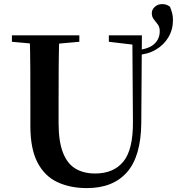

<svg xmlns="http://www.w3.org/2000/svg" viewBox="-20 -916 879 954"><path d="M271.1 -305Q271.1 -213.4 292.6 -158.2Q314 -102.9 354.6 -78.4Q395.2 -53.9 452.7 -53.9Q545.1 -53.9 593.5 -113.8Q641.9 -173.8 640.5 -312.8L637.5 -740.5H685L682 -304.3Q680.3 -138.8 610.8 -60.1Q541.4 18.6 411.9 18.6Q328.6 18.6 265.1 -11.1Q201.7 -40.8 166.3 -108.6Q130.9 -176.3 130.9 -290V-400.9Q130.9 -485.1 130.6 -570.7Q130.2 -656.3 127.5 -740.5H274.6Q272.1 -657.8 271.6 -572.3Q271.1 -486.9 271.1 -400.9ZM191.8 -694.5 39.2 -708.4V-740.5H374.2V-708.4L218.8 -694.5ZM671.3 -693.5H646.2L520.8 -708.4V-740.5H671.3ZM659.6 -642.6 656.4 -666.5Q718.4 -671.8 746 -697Q773.7 -722.2 773.7 -761.4Q773.7 -782.1 763.6 -795.1Q753.6 -808.1 744 -820.3Q734.3 -832.5 734.3 -850.8Q734.3 -868.4 749.2 -882Q764 -895.6 785.8 -895.6Q797.6 -895.6 806.8 -892.4Q815.9 -889.2 824.8 -882.3Q831.3 -865.9 835.3 -851Q839.4 -836.1 839.4 -815.8Q839.4 -769.3 816.8 -730.9Q794.2 -692.6 753.8 -669Q713.4 -645.4 659.6 -642.6Z"/></svg>

Font: Early Summer Mincho VF
Style: Regular
Weight: 250
Designer: GuiWonder
Version: Version 1.002